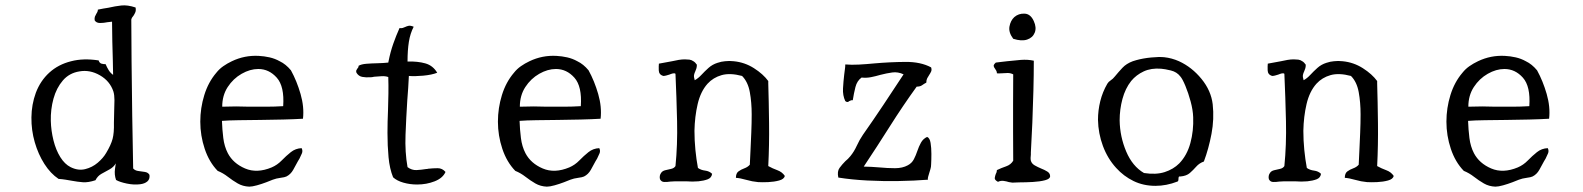

<svg xmlns="http://www.w3.org/2000/svg" viewBox="-20 -683 5920 718"><path d="M539 -29Q541 -13 531 -4.5Q521 4 504 6Q481 9 454.5 3.5Q428 -2 414 -10Q407 -30 410 -51Q413 -72 413 -72Q405 -58 389.5 -49.5Q374 -41 359.5 -33Q345 -25 337 -9Q310 0 290 -1.5Q270 -3 249 -7Q238 -9 225.5 -11Q213 -13 199 -14Q169 -34 146 -70Q123 -106 110 -151Q97 -196 97.5 -244Q98 -292 114 -336Q131 -381 164.5 -411.5Q198 -442 246 -454Q292 -466 349 -457Q349 -456 349.5 -455.5Q350 -455 350 -454Q353 -447 359.5 -445Q366 -443 375 -443Q380 -431 386.5 -420.5Q393 -410 403 -403Q403 -414 402.5 -427Q402 -440 402 -454Q401 -489 400 -528.5Q399 -568 399 -602Q395 -602 391 -601Q387 -600 382 -600Q368 -597 354 -597Q340 -597 334 -607Q333 -616 335 -621Q337 -626 340 -631Q342 -634 344 -638Q346 -642 346 -647Q357 -649 366.5 -651Q376 -653 385 -654Q411 -660 434 -662.5Q457 -665 487 -655Q489 -644 486 -637Q483 -630 479 -624Q476 -621 474 -617.5Q472 -614 471 -610Q471 -571 471.5 -531.5Q472 -492 472 -453Q474 -246 478 -53Q485 -45 497.5 -43.5Q510 -42 522 -40Q534 -38 539 -29ZM406 -224Q406 -234 406.5 -245.5Q407 -257 407 -268Q408 -289 408 -308.5Q408 -328 404 -341Q391 -380 353.5 -401.5Q316 -423 277 -416Q239 -410 215 -382Q191 -354 180 -314Q169 -274 170 -231Q171 -194 180 -158Q189 -122 205.5 -95.5Q222 -69 244 -58Q272 -44 298.5 -50.5Q325 -57 345.5 -74.5Q366 -92 377 -111Q395 -141 401 -163.5Q407 -186 406 -224Z M1113 -239Q1080 -237 1038.5 -236Q997 -235 954 -234.5Q911 -234 873 -233.5Q835 -233 810 -231Q811 -199 815 -167Q819 -135 832 -110Q852 -72 896.5 -53Q941 -34 996 -57Q1017 -66 1033.5 -83Q1050 -100 1067.5 -114Q1085 -128 1108 -129Q1113 -119 1109 -109.5Q1105 -100 1100 -90Q1096 -83 1094 -80Q1086 -65 1076.5 -48Q1067 -31 1051 -23Q1045 -20 1029 -18Q1013 -16 1000 -11Q993 -8 976 -1.5Q959 5 941 10Q923 15 912 15Q888 14 869 3Q850 -8 832 -22Q814 -36 794 -44Q762 -77 745.5 -126.5Q729 -176 729 -228Q729 -279 744 -327.5Q759 -376 789 -411Q800 -425 815 -435.5Q830 -446 847 -454Q895 -477 948 -474Q968 -473 988 -468.5Q1008 -464 1026 -454Q1049 -443 1068 -420Q1090 -380 1104 -331.5Q1118 -283 1113 -239ZM1039 -286Q1044 -360 1015 -392.5Q986 -425 946 -425Q915 -425 883.5 -407Q852 -389 831.5 -357.5Q811 -326 811 -284Q838 -285 863 -285Q888 -285 912 -284Q945 -284 976 -284Q1007 -284 1039 -286Z M1646 -40Q1636 -17 1605.5 -5Q1575 7 1540 7Q1513 7 1488.5 0Q1464 -7 1450 -20Q1437 -52 1433 -95Q1429 -138 1429 -186Q1429 -207 1429.5 -228Q1430 -249 1431 -271Q1432 -302 1432.5 -333Q1433 -364 1432 -395Q1420 -399 1406.5 -398Q1393 -397 1379 -396Q1375 -395 1371.5 -394.5Q1368 -394 1364 -394Q1348 -393 1334.5 -395.5Q1321 -398 1313 -411Q1311 -417 1312.5 -420Q1314 -423 1316 -426Q1318 -428 1319.5 -430.5Q1321 -433 1321 -437Q1331 -443 1350 -444.5Q1369 -446 1391.5 -446.5Q1414 -447 1432 -449L1433 -454Q1440 -489 1450.5 -519Q1461 -549 1474 -578Q1481 -577 1486 -578.5Q1491 -580 1495 -582Q1501 -585 1508 -586.5Q1515 -588 1527 -583Q1514 -558 1509 -526.5Q1504 -495 1504 -454V-453Q1542 -454 1570.5 -446Q1599 -438 1615 -411Q1595 -403 1562.5 -400Q1530 -397 1509 -399Q1508 -377 1506.5 -354Q1505 -331 1503 -307Q1499 -244 1496.5 -179Q1494 -114 1504 -58Q1520 -46 1538 -47Q1556 -48 1574 -51Q1576 -51 1577 -51Q1578 -51 1581 -52Q1600 -54 1617 -54Q1634 -54 1646 -40Z M2226 -239Q2193 -237 2151.5 -236Q2110 -235 2067 -234.5Q2024 -234 1986 -233.5Q1948 -233 1923 -231Q1924 -199 1928 -167Q1932 -135 1945 -110Q1965 -72 2009.5 -53Q2054 -34 2109 -57Q2130 -66 2146.5 -83Q2163 -100 2180.5 -114Q2198 -128 2221 -129Q2226 -119 2222 -109.5Q2218 -100 2213 -90Q2209 -83 2207 -80Q2199 -65 2189.5 -48Q2180 -31 2164 -23Q2158 -20 2142 -18Q2126 -16 2113 -11Q2106 -8 2089 -1.5Q2072 5 2054 10Q2036 15 2025 15Q2001 14 1982 3Q1963 -8 1945 -22Q1927 -36 1907 -44Q1875 -77 1858.5 -126.5Q1842 -176 1842 -228Q1842 -279 1857 -327.5Q1872 -376 1902 -411Q1913 -425 1928 -435.5Q1943 -446 1960 -454Q2008 -477 2061 -474Q2081 -473 2101 -468.5Q2121 -464 2139 -454Q2162 -443 2181 -420Q2203 -380 2217 -331.5Q2231 -283 2226 -239ZM2152 -286Q2157 -360 2128 -392.5Q2099 -425 2059 -425Q2028 -425 1996.5 -407Q1965 -389 1944.5 -357.5Q1924 -326 1924 -284Q1951 -285 1976 -285Q2001 -285 2025 -284Q2058 -284 2089 -284Q2120 -284 2152 -286Z M2915 -25Q2912 -13 2893.5 -8Q2875 -3 2853 -2Q2831 -1 2815 -2Q2793 -4 2770.5 -10.5Q2748 -17 2732 -18Q2732 -35 2741.5 -42Q2751 -49 2763.5 -53.5Q2776 -58 2784 -67Q2785 -88 2786.5 -119.5Q2788 -151 2789.5 -187Q2791 -223 2791 -255Q2791 -300 2784 -338.5Q2777 -377 2755 -399Q2710 -411 2678.5 -402Q2647 -393 2626 -370Q2600 -341 2589 -294Q2578 -247 2577 -194Q2577 -158 2580.5 -122.5Q2584 -87 2590 -55Q2601 -47 2617 -45Q2633 -43 2643 -33Q2641 -18 2626.5 -12.5Q2612 -7 2592 -5Q2581 -4 2569 -4Q2557 -4 2545 -5Q2535 -5 2525 -5Q2515 -5 2506 -5Q2501 -5 2496.5 -4.5Q2492 -4 2487 -4Q2474 -2 2463.5 -2.5Q2453 -3 2448 -13Q2445 -26 2452 -36Q2457 -44 2468 -46.5Q2479 -49 2490 -51.5Q2501 -54 2506 -62Q2514 -141 2512 -230Q2510 -319 2506 -407Q2503 -410 2496.5 -408.5Q2490 -407 2483 -404Q2477 -402 2471 -400.5Q2465 -399 2460 -399Q2444 -404 2443.5 -420Q2443 -436 2444 -445Q2456 -447 2468.5 -449.5Q2481 -452 2493 -454Q2506 -457 2518 -459Q2530 -461 2541 -461Q2550 -461 2558 -460Q2566 -459 2573 -454Q2580 -450 2586 -441Q2586 -432 2584 -426.5Q2582 -421 2580 -416Q2577 -410 2575.5 -403Q2574 -396 2578 -383Q2591 -390 2603 -403Q2615 -416 2629.5 -429Q2644 -442 2663 -448Q2678 -453 2691 -454Q2708 -456 2724 -454Q2765 -450 2799.5 -428Q2834 -406 2853 -380Q2853 -377 2853 -371Q2855 -305 2856 -222.5Q2857 -140 2853 -62Q2869 -53 2887 -46.5Q2905 -40 2915 -25Z M3462 -68Q3462 -59 3459.5 -51Q3457 -43 3455 -36Q3453 -29 3451 -22.5Q3449 -16 3450 -11Q3399 -7 3340.5 -6Q3282 -5 3223.5 -8Q3165 -11 3115 -19Q3110 -42 3119.5 -55Q3129 -68 3141 -80Q3146 -84 3151 -89Q3156 -94 3160 -99Q3174 -116 3184 -138Q3194 -160 3207 -179Q3245 -233 3283 -290Q3321 -347 3359 -405Q3338 -415 3316.5 -412Q3295 -409 3272 -403Q3255 -398 3237.5 -394.5Q3220 -391 3202 -393Q3185 -381 3179 -357.5Q3173 -334 3169 -308Q3165 -309 3162 -307.5Q3159 -306 3156 -305Q3153 -302 3149.5 -301.5Q3146 -301 3141 -305Q3131 -326 3132.5 -352.5Q3134 -379 3137 -404Q3138 -414 3139.5 -423.5Q3141 -433 3141 -442Q3164 -440 3192 -441.5Q3220 -443 3251 -446Q3308 -451 3365.5 -451.5Q3423 -452 3462 -431Q3465 -422 3462 -415.5Q3459 -409 3455 -403Q3451 -397 3447.5 -390.5Q3444 -384 3444 -374Q3436 -370 3428.5 -364.5Q3421 -359 3408 -359Q3356 -287 3308 -211Q3260 -135 3210 -60Q3224 -60 3239 -59Q3254 -58 3268 -57Q3299 -54 3327 -54Q3355 -54 3375 -65Q3390 -73 3397.5 -87.5Q3405 -102 3410.5 -118.5Q3416 -135 3424 -149.5Q3432 -164 3447 -171Q3457 -167 3460 -148.5Q3463 -130 3463 -107.5Q3463 -85 3462 -68Z M3907 -24Q3907 -14 3888 -9Q3869 -4 3842.5 -2.5Q3816 -1 3792 -1Q3785 -1 3778 -0.5Q3771 0 3766 0Q3763 0 3753 -2Q3744 -5 3733 -6.5Q3722 -8 3712 -3Q3699 -10 3700 -17.5Q3701 -25 3704 -33Q3706 -36 3707 -40Q3708 -44 3708 -47Q3725 -55 3742.5 -61Q3760 -67 3769 -82Q3769 -141 3768.5 -191.5Q3768 -242 3768.5 -293.5Q3769 -345 3769 -405Q3759 -410 3748.5 -410Q3738 -410 3728 -409Q3722 -409 3717 -408.5Q3712 -408 3708 -409Q3708 -414 3706 -418Q3704 -422 3701 -426Q3697 -431 3696 -436Q3695 -441 3704 -449Q3714 -450 3724.5 -451.5Q3735 -453 3746 -454Q3772 -457 3797.5 -459Q3823 -461 3846 -456V-454Q3846 -404 3844.5 -344Q3843 -284 3840.5 -224Q3838 -164 3835 -113Q3835 -111 3835 -105Q3834 -99 3834 -92.5Q3834 -86 3835 -82Q3838 -71 3849.5 -64.5Q3861 -58 3873 -53Q3886 -48 3896.5 -41.5Q3907 -35 3907 -24ZM3846 -604Q3857 -580 3849.5 -561Q3842 -542 3821 -535Q3800 -528 3769 -538Q3751 -562 3755 -584Q3759 -606 3773 -619Q3789 -633 3811.5 -632Q3834 -631 3846 -604Z M4515 -293Q4521 -238 4510.5 -182.5Q4500 -127 4482 -79Q4465 -73 4453.5 -60Q4442 -47 4429.5 -36Q4417 -25 4394 -23Q4389 -24 4388 -21Q4387 -18 4387 -14Q4387 -5 4383 -4Q4342 12 4301 12Q4256 12 4219 -6Q4182 -24 4154 -55Q4122 -90 4104.5 -137Q4087 -184 4086 -235Q4086 -270 4094.5 -304.5Q4103 -339 4121 -370Q4125 -377 4133.5 -382.5Q4142 -388 4149 -397Q4163 -414 4177.5 -429.5Q4192 -445 4216 -454Q4221 -456 4229 -458Q4254 -465 4284.5 -468Q4315 -471 4334 -469Q4362 -466 4389 -454Q4437 -432 4473 -388Q4509 -344 4515 -293ZM4442 -245Q4441 -272 4432.5 -303.5Q4424 -335 4413 -361.5Q4402 -388 4394 -397Q4381 -414 4358.5 -419.5Q4336 -425 4322 -426Q4285 -429 4257 -416Q4229 -403 4210 -380Q4188 -352 4177.5 -313Q4167 -274 4167 -233Q4168 -172 4191.5 -116.5Q4215 -61 4258 -36Q4303 -29 4335.5 -39.5Q4368 -50 4390 -72Q4419 -102 4431.5 -148Q4444 -194 4442 -245Z M5192 -25Q5189 -13 5170.5 -8Q5152 -3 5130 -2Q5108 -1 5092 -2Q5070 -4 5047.5 -10.5Q5025 -17 5009 -18Q5009 -35 5018.5 -42Q5028 -49 5040.5 -53.5Q5053 -58 5061 -67Q5062 -88 5063.5 -119.5Q5065 -151 5066.5 -187Q5068 -223 5068 -255Q5068 -300 5061 -338.5Q5054 -377 5032 -399Q4987 -411 4955.5 -402Q4924 -393 4903 -370Q4877 -341 4866 -294Q4855 -247 4854 -194Q4854 -158 4857.5 -122.5Q4861 -87 4867 -55Q4878 -47 4894 -45Q4910 -43 4920 -33Q4918 -18 4903.5 -12.5Q4889 -7 4869 -5Q4858 -4 4846 -4Q4834 -4 4822 -5Q4812 -5 4802 -5Q4792 -5 4783 -5Q4778 -5 4773.5 -4.5Q4769 -4 4764 -4Q4751 -2 4740.5 -2.5Q4730 -3 4725 -13Q4722 -26 4729 -36Q4734 -44 4745 -46.5Q4756 -49 4767 -51.5Q4778 -54 4783 -62Q4791 -141 4789 -230Q4787 -319 4783 -407Q4780 -410 4773.5 -408.5Q4767 -407 4760 -404Q4754 -402 4748 -400.5Q4742 -399 4737 -399Q4721 -404 4720.5 -420Q4720 -436 4721 -445Q4733 -447 4745.5 -449.5Q4758 -452 4770 -454Q4783 -457 4795 -459Q4807 -461 4818 -461Q4827 -461 4835 -460Q4843 -459 4850 -454Q4857 -450 4863 -441Q4863 -432 4861 -426.5Q4859 -421 4857 -416Q4854 -410 4852.5 -403Q4851 -396 4855 -383Q4868 -390 4880 -403Q4892 -416 4906.5 -429Q4921 -442 4940 -448Q4955 -453 4968 -454Q4985 -456 5001 -454Q5042 -450 5076.5 -428Q5111 -406 5130 -380Q5130 -377 5130 -371Q5132 -305 5133 -222.5Q5134 -140 5130 -62Q5146 -53 5164 -46.5Q5182 -40 5192 -25Z M5773 -239Q5740 -237 5698.5 -236Q5657 -235 5614 -234.5Q5571 -234 5533 -233.5Q5495 -233 5470 -231Q5471 -199 5475 -167Q5479 -135 5492 -110Q5512 -72 5556.5 -53Q5601 -34 5656 -57Q5677 -66 5693.5 -83Q5710 -100 5727.5 -114Q5745 -128 5768 -129Q5773 -119 5769 -109.5Q5765 -100 5760 -90Q5756 -83 5754 -80Q5746 -65 5736.5 -48Q5727 -31 5711 -23Q5705 -20 5689 -18Q5673 -16 5660 -11Q5653 -8 5636 -1.5Q5619 5 5601 10Q5583 15 5572 15Q5548 14 5529 3Q5510 -8 5492 -22Q5474 -36 5454 -44Q5422 -77 5405.5 -126.5Q5389 -176 5389 -228Q5389 -279 5404 -327.5Q5419 -376 5449 -411Q5460 -425 5475 -435.5Q5490 -446 5507 -454Q5555 -477 5608 -474Q5628 -473 5648 -468.5Q5668 -464 5686 -454Q5709 -443 5728 -420Q5750 -380 5764 -331.5Q5778 -283 5773 -239ZM5699 -286Q5704 -360 5675 -392.5Q5646 -425 5606 -425Q5575 -425 5543.5 -407Q5512 -389 5491.5 -357.5Q5471 -326 5471 -284Q5498 -285 5523 -285Q5548 -285 5572 -284Q5605 -284 5636 -284Q5667 -284 5699 -286Z"/></svg>

Font: Yuji Syuku
Style: Regular
Weight: 400
Designer: Kataoka Yuji
Foundry: Kinuta Font Factory
Version: Version 3.002